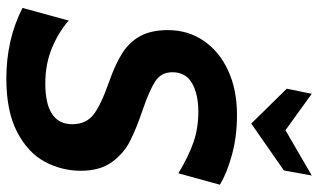

<svg xmlns="http://www.w3.org/2000/svg" viewBox="-219 -771 1004 606"><g transform="rotate(90 283.0 -468.0)"><path d="M5 -37 45 -183Q81 -151 131.5 -130Q182 -109 243 -109Q372 -109 372 -194Q372 -237 342.5 -260.5Q313 -284 239 -310Q182 -330 147 -352.5Q112 -375 93.5 -409.5Q75 -444 75 -496Q75 -559 108.5 -608.5Q142 -658 202.5 -686Q263 -714 343 -714Q411 -714 469 -698Q527 -682 563 -660L527 -529Q472 -562 428 -577Q384 -592 333 -592Q277 -592 242.5 -572Q208 -552 208 -510Q208 -475 236 -456.5Q264 -438 325 -417Q387 -396 426 -376Q465 -356 492 -318.5Q519 -281 519 -221Q519 -161 490.5 -107.5Q462 -54 396.5 -20Q331 14 228 14Q105 14 5 -37ZM260 -871 276 -950 391 -867 534 -950 518 -862 370 -759Z"/></g></svg>

Font: Cabin
Style: Bold Italic
Weight: 700
Italic angle: -7°
Designer: Pablo Impallari
Foundry: Pablo Impallari. http://www.impallari.com Igino Marini. http://www.ikern.com
Version: Version 2.200